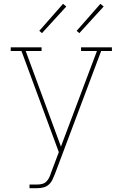

<svg xmlns="http://www.w3.org/2000/svg" viewBox="-20 -982 640 1002"><path d="M134 0V-19H175Q188 -19 201 -22.5Q214 -26 223 -35.5Q232 -45 237.5 -57Q243 -69 247 -82L287 -188L92 -716H36V-735H197V-716H114L298 -217L486 -716H403V-735H564V-716H508L267 -75Q261 -60 254 -45Q247 -30 235 -19Q223 -8 207 -4Q191 0 175 0ZM394 -809 380 -821 504 -962 521 -948ZM199 -809 185 -821 309 -962 326 -948Z"/></svg>

Font: Iosevka Etoile Thin
Style: Regular
Weight: 100
Designer: Belleve Invis
Foundry: Belleve Invis
Version: Version 22.1.2; ttfautohint (v1.8.4)